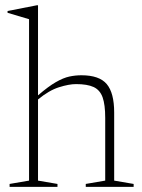

<svg xmlns="http://www.w3.org/2000/svg" viewBox="-20 -730 554 750"><path d="M204.5 0H17.5V-11.5L93.5 -24.5V-655L9.5 -680V-687L124.5 -709.5H128.5V-357.5Q169 -392.5 198.2 -409.2Q227.5 -426 251 -431Q274.5 -436 298 -436Q368 -436 397 -401.5Q426 -367 426 -290.5V-24.5L502 -11.5V0H315V-11.5L391 -24.5V-269.5Q391 -321 380.8 -349.8Q370.5 -378.5 345.8 -390Q321 -401.5 277 -401.5Q249.5 -401.5 210.5 -389.2Q171.5 -377 128.5 -341.5V-24.5L204.5 -11.5Z"/></svg>

Font: Newsreader 16pt ExtraLight
Style: Regular
Weight: 275
Designer: Hugues Gentile
Foundry: Production Type
Version: Version 1.003; ttfautohint (v1.8.3)